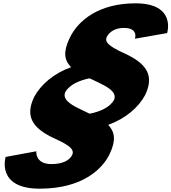

<svg xmlns="http://www.w3.org/2000/svg" viewBox="-20 -860 1031 1155"><path d="M218.6 275C481.4 275 598.9 152 639.8 66C678.3 -15 672 -65 631 -109C734.6 -146 813.9 -214 853.5 -289C907.7 -403 863.6 -470 753.5 -527C667.3 -567 602.9 -597 621.9 -637C636.6 -668 673.5 -692 724.3 -692C816.2 -692 791.4 -627 791.4 -627L985.4 -661C985.4 -661 1042.5 -840 794.7 -840C576.9 -840 450.2 -739 398.9 -631C359.9 -549 365.1 -499 407.6 -456C304.1 -419 224.7 -351 185.1 -276C130.9 -162 175 -95 285.1 -38C371.3 2 433.8 31 414.3 72C400.5 101 362.7 127 288.9 127C189.7 127 198.5 50 198.5 50L13.9 84C13.9 84 -44.9 275 218.6 275ZM542.3 -378C547 -375 553.3 -373 559.1 -370C618.4 -342 686.2 -309 666.5 -260C639.6 -211 576.2 -187 518.9 -176L496.3 -187C491.7 -190 485.4 -192 479.5 -195C420.2 -223 352.4 -256 372.1 -305C398.6 -353 462 -377 518.5 -389Z"/></svg>

Font: Hussar
Style: BdSuprExtOblFive
Weight: 700
Foundry: Cannot Into Space Fonts
Version: Version 2.00